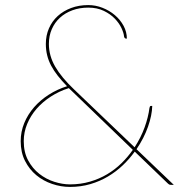

<svg xmlns="http://www.w3.org/2000/svg" viewBox="-20 -728 727 756"><path d="M251 -381Q213 -369 180.5 -348Q148 -327 124.2 -299.8Q100.5 -272.5 87 -240Q73.5 -207.5 73.5 -172Q73.5 -128.5 90.8 -96.5Q108 -64.5 134.8 -43.5Q161.5 -22.5 193.8 -12.2Q226 -2 255.5 -2Q297.5 -2 334.2 -12.8Q371 -23.5 402 -42Q433 -60.5 458.2 -85.2Q483.5 -110 503 -138L264.5 -368ZM664.5 0H656.5Q652 0 649 -0.5Q646 -1 641.5 -5L510.5 -131Q490 -102.5 463.5 -77.2Q437 -52 405 -33Q373 -14 335.5 -3Q298 8 255.5 8Q220 8 185.2 -3.8Q150.5 -15.5 123 -38.2Q95.5 -61 78.5 -94.5Q61.5 -128 61.5 -172Q61.5 -209.5 75.5 -243.5Q89.5 -277.5 114.2 -305.8Q139 -334 172.2 -355.2Q205.5 -376.5 244 -388.5Q223 -410 207.5 -429.8Q192 -449.5 181.5 -469.2Q171 -489 165.8 -510Q160.5 -531 160.5 -555Q160.5 -588.5 172.8 -616.5Q185 -644.5 207.2 -664.8Q229.5 -685 260 -696.5Q290.5 -708 327.5 -708Q356.5 -708 383.8 -697.2Q411 -686.5 432.2 -668.5Q453.5 -650.5 466.5 -626.5Q479.5 -602.5 479.5 -576H476.5Q474 -576 471.8 -577.8Q469.5 -579.5 468.5 -584Q467.5 -597.5 458.5 -617Q449.5 -636.5 432.2 -654.5Q415 -672.5 388.8 -685.2Q362.5 -698 327.5 -698Q293.5 -698 265 -687.5Q236.5 -677 216 -658.2Q195.5 -639.5 184 -613.2Q172.5 -587 172.5 -555Q172.5 -508.5 197.2 -465.8Q222 -423 271.5 -376L510 -148Q535 -186.5 549.5 -226.8Q564 -267 568.5 -303Q569.5 -307 570.5 -309Q571.5 -311 575.5 -311H579.5Q578.5 -274 562.8 -229Q547 -184 517.5 -140.5Z"/></svg>

Font: Lato 2
Style: Regular
Weight: 100
Designer: Lukasz Dziedzic with Adam Twardoch and Botio Nikoltchev
Foundry: tyPoland Lukasz Dziedzic
Version: Version 2.015; 2015-08-06; http://www.latofonts.com/